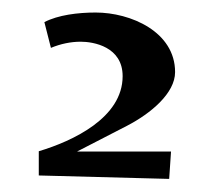

<svg xmlns="http://www.w3.org/2000/svg" viewBox="-20 -610 326 302"><path d="M246.1 -328.6 249 -371.6H101.1L179.7 -412.1C217.3 -431.6 255.4 -463.4 255.4 -496.6C255.4 -560.1 185.5 -590.3 130.4 -590.3C102.5 -590.3 71.3 -586.4 49.8 -575.2L60.1 -534.7C75.2 -541 91.3 -544.4 106.9 -544.4C127 -544.4 172.9 -536.6 172.9 -490.2C172.9 -424.8 94.7 -388.2 41 -372.1V-334Z"/></svg>

Font: Luckiest Guy
Style: Regular
Weight: 400
Designer: Astigmatic (AOETI)
Foundry: Astigmatic (AOETI)
Version: Version 1.001